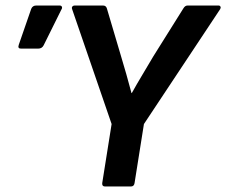

<svg xmlns="http://www.w3.org/2000/svg" viewBox="-20 -675 819 695"><path d="M360 0Q349 0 350 -12L384 -226L241 -642Q239 -648 242 -651.5Q245 -655 250 -655H353Q364 -655 367 -644L418 -472Q428 -439 437.5 -405.5Q447 -372 456 -338H457Q476 -372 495.5 -404.5Q515 -437 535 -471L644 -645Q650 -655 659 -655H771Q776 -655 778 -651Q780 -647 777 -642L501 -226L467 -12Q465 0 454 0ZM56 -499Q43 -499 48 -513L93 -643Q98 -655 111 -655H196Q202 -655 204 -650.5Q206 -646 202 -640L138 -511Q132 -499 118 -499Z"/></svg>

Font: Sofia Sans
Style: Bold Italic
Weight: 700
Italic angle: -9°
Designer: Botio Nikoltchev, Ani Petrova
Foundry: lettersoup
Version: Version 4.101; ttfautohint (v1.8.4.7-5d5b)